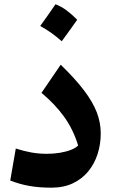

<svg xmlns="http://www.w3.org/2000/svg" viewBox="-20 -877 541 906"><path d="M455.4 -247.7Q455.4 -298 436.7 -347Q417.9 -395.9 376.5 -450.5Q335.1 -505.1 266.5 -571.7L175.8 -438.8Q239 -386.4 282.3 -326.4Q325.5 -266.4 348.8 -190.3Q336.5 -178.2 313.9 -169.5Q291.3 -160.8 262.2 -156Q233.2 -151.2 200.6 -151.2Q163.4 -151.2 127.6 -157.6Q91.9 -164 54.5 -176.2L28.3 -25.1Q73.3 -7.5 119.2 0.5Q165 8.6 222.4 8.6Q280.1 8.6 323.7 -12Q367.3 -32.6 396.5 -68.4Q425.8 -104.2 440.6 -150.4Q455.4 -196.6 455.4 -247.7ZM241.9 -856.9Q224.3 -831.3 206.5 -805.8Q188.7 -780.4 169.8 -754.4Q198.4 -738.7 223.6 -720.6Q248.9 -702.4 271.3 -682.3Q290.4 -708.3 308.6 -733.6Q326.7 -758.9 344.3 -783.8Q320.3 -808.5 294.7 -827.6Q269.1 -846.7 241.9 -856.9Z"/></svg>

Font: Pinar-VF
Style: Regular
Weight: 300
Designer: Amin Abedi
Version: Version 3.0